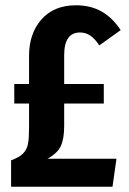

<svg xmlns="http://www.w3.org/2000/svg" viewBox="-20 -707 488 727"><path d="M160 -106H421L406 0H22V-100Q53 -111 67.5 -126Q82 -141 86 -162.5Q90 -184 90 -223V-315H34V-389H90V-496Q90 -580 137 -633.5Q184 -687 268 -687Q323 -687 364.5 -663.5Q406 -640 437 -593L356 -535Q339 -561 321.5 -572.5Q304 -584 283 -584Q223 -584 223 -498V-389H373V-315H223V-230Q223 -182 210.5 -154.5Q198 -127 160 -106Z"/></svg>

Font: Fira Sans Compressed SemiBold
Style: Regular
Weight: 600
Width: 1
Designer: bBox Type GmbH & Carrois Corporate GbR & Edenspiekermann AG
Foundry: bBox Type GmbH & Carrois Corporate GbR & Edenspiekermann AG
Version: Version 4.301